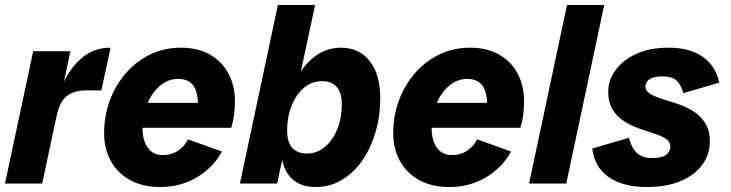

<svg xmlns="http://www.w3.org/2000/svg" viewBox="-40 -735 2927 769"><path d="M-20 0 93 -530H242L129 0ZM160 -238Q180 -331 212 -399.5Q244 -468 291.5 -506Q339 -544 403 -544L366 -373H304Q258 -373 228.5 -351Q199 -329 187 -271Z M601 14Q532 14 481.5 -13.5Q431 -41 404 -90Q377 -139 377 -201Q377 -271 400 -333Q423 -395 464.5 -442.5Q506 -490 562 -517Q618 -544 685 -544Q753 -544 801.5 -516Q850 -488 875.5 -439.5Q901 -391 901 -327Q901 -301 897.5 -274.5Q894 -248 886 -223H461L483 -323H799L749 -265Q751 -276 752 -288Q753 -300 753 -312Q753 -368 733.5 -393.5Q714 -419 673 -419Q634 -419 601.5 -392Q569 -365 550 -319Q531 -273 531 -218Q531 -174 551.5 -144Q572 -114 612 -114Q648 -114 674 -132Q700 -150 713 -177L849 -128Q814 -64 749 -25Q684 14 601 14Z M1224 14Q1158 14 1121.5 -27Q1085 -68 1087 -145L1109 -304Q1133 -420 1191 -482Q1249 -544 1325 -544Q1399 -544 1441 -490Q1483 -436 1483 -341Q1483 -271 1464.5 -207Q1446 -143 1412 -93.5Q1378 -44 1330.5 -15Q1283 14 1224 14ZM921 0 1073 -715H1222L1151 -383L1107 -265L1100 -139L1070 0ZM1189 -120Q1230 -120 1261.5 -146.5Q1293 -173 1311 -218Q1329 -263 1329 -318Q1329 -364 1308.5 -387Q1288 -410 1250 -410Q1209 -410 1177.5 -383.5Q1146 -357 1128 -312Q1110 -267 1110 -212Q1110 -166 1130.5 -143Q1151 -120 1189 -120Z M1759 14Q1690 14 1639.5 -13.5Q1589 -41 1562 -90Q1535 -139 1535 -201Q1535 -271 1558 -333Q1581 -395 1622.5 -442.5Q1664 -490 1720 -517Q1776 -544 1843 -544Q1911 -544 1959.5 -516Q2008 -488 2033.5 -439.5Q2059 -391 2059 -327Q2059 -301 2055.5 -274.5Q2052 -248 2044 -223H1619L1641 -323H1957L1907 -265Q1909 -276 1910 -288Q1911 -300 1911 -312Q1911 -368 1891.5 -393.5Q1872 -419 1831 -419Q1792 -419 1759.5 -392Q1727 -365 1708 -319Q1689 -273 1689 -218Q1689 -174 1709.5 -144Q1730 -114 1770 -114Q1806 -114 1832 -132Q1858 -150 1871 -177L2007 -128Q1972 -64 1907 -25Q1842 14 1759 14Z M2079 0 2231 -715H2380L2228 0Z M2551 14Q2456 14 2399 -25Q2342 -64 2332 -140L2479 -183Q2490 -141 2512 -121.5Q2534 -102 2570 -102Q2614 -102 2629.5 -116Q2645 -130 2645 -147Q2645 -167 2627 -179Q2609 -191 2580.5 -200Q2552 -209 2520.5 -220Q2489 -231 2460.5 -249Q2432 -267 2414 -295.5Q2396 -324 2396 -368Q2396 -413 2425 -453.5Q2454 -494 2508 -519Q2562 -544 2637 -544Q2722 -544 2774 -508Q2826 -472 2841 -404L2697 -362Q2687 -397 2669 -413Q2651 -429 2615 -429Q2576 -429 2560.5 -417Q2545 -405 2545 -389Q2545 -371 2563.5 -359.5Q2582 -348 2611.5 -339Q2641 -330 2674 -319Q2707 -308 2736.5 -289.5Q2766 -271 2784.5 -242Q2803 -213 2803 -167Q2803 -117 2773 -75.5Q2743 -34 2686.5 -10Q2630 14 2551 14Z"/></svg>

Font: Radio Canada Big
Style: Bold Italic
Weight: 700
Italic angle: -12°
Designer: Étienne Aubert Bonn
Foundry: Coppers and Brasses
Version: Version 1.001